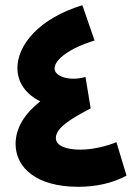

<svg xmlns="http://www.w3.org/2000/svg" viewBox="-20 -713 520 739"><path d="M428 -166C396 -152 339 -137 289 -137C239 -137 195 -150 195 -182C195 -221 253 -256 329 -296L309 -417C251 -399 190 -418 190 -449C190 -484 248 -528 344 -557L297 -693C130 -642 47 -540 47 -451C47 -395 81 -349 135 -323C78 -278 40 -223 40 -159C40 -68 120 6 281 6C350 6 413 -8 467 -37Z"/></svg>

Font: Noto Sans Arabic UI SmCn XBd
Style: Regular
Weight: 800
Width: 4
Designer: Monotype Design Team, Nadine Chahine and Nizar Qandah
Foundry: Monotype Imaging Inc.
Version: Version 2.010